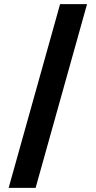

<svg xmlns="http://www.w3.org/2000/svg" viewBox="-20 -799 466 933"><path d="M22 114 272 -779H403L153 114Z"/></svg>

Font: DM Sans 20pt
Style: Bold
Weight: 700
Version: Version 4.004;gftools[0.9.30]